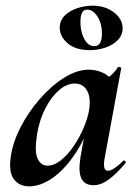

<svg xmlns="http://www.w3.org/2000/svg" viewBox="-20 -645 484 678"><path d="M83 13Q49 13 29.5 -11.5Q10 -36 18 -91Q25 -142 52.5 -195.5Q80 -249 120.5 -295.5Q161 -342 206.5 -370.5Q252 -399 294 -399Q314 -399 335 -391.5Q356 -384 371.5 -367.5Q387 -351 389 -324L329 -357Q346 -359 364.5 -373Q383 -387 396 -407Q398 -410 403.5 -408Q409 -406 408 -404L350 -89Q341 -42 361 -42Q371 -42 385 -51.5Q399 -61 415 -77Q418 -80 422 -76Q426 -72 423 -69Q392 -32 364.5 -11.5Q337 9 311 9Q279 9 267.5 -14.5Q256 -38 264 -89L289 -229L310 -246Q286 -164 248 -106Q210 -48 167 -17.5Q124 13 83 13ZM147 -60Q171 -60 195 -79Q219 -98 239.5 -128Q260 -158 274.5 -191.5Q289 -225 294 -253Q302 -298 288 -324Q274 -350 244 -350Q216 -350 189 -327Q162 -304 141 -264Q120 -224 111 -172Q101 -109 113 -84.5Q125 -60 147 -60ZM297 -468Q247 -468 219 -492Q191 -516 191 -547Q191 -573 209 -590.5Q227 -608 254 -616.5Q281 -625 307 -625Q351 -625 382 -601.5Q413 -578 413 -545Q413 -521 396 -503.5Q379 -486 352.5 -477Q326 -468 297 -468ZM313 -482Q340 -482 340 -527Q340 -561 324.5 -586Q309 -611 287 -611Q264 -611 264 -567Q264 -547 269.5 -527.5Q275 -508 286 -495Q297 -482 313 -482Z"/></svg>

Font: Cormorant Infant Light
Style: Italic
Weight: 300
Italic angle: -10°
Designer: Christian Thalmann (Catharsis Fonts)
Foundry: Catharsis Fonts
Version: Version 4.001